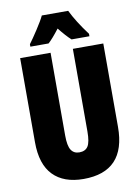

<svg xmlns="http://www.w3.org/2000/svg" viewBox="-100 -993 776 1069"><g transform="rotate(-10 288.0 -458.5)"><path d="M213 -927Q201 -901 170 -853.5Q139 -806 120 -781V-767H223Q246 -787 287 -840Q325 -792 353 -767H454V-781Q394 -861 362 -927ZM351 -714V-247Q351 -187 336 -163.5Q321 -140 287 -140Q256 -140 240.5 -164Q225 -188 225 -246V-714H53V-238Q53 -114 113 -52Q173 10 285 10Q523 10 523 -242V-714Z"/></g></svg>

Font: Noto Sans Display Condensed Black
Style: Regular
Weight: 900
Width: 3
Designer: Monotype Design team
Foundry: Monotype Imaging Inc.
Version: 1.000